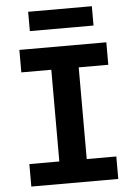

<svg xmlns="http://www.w3.org/2000/svg" viewBox="-59 -925 678 970"><g transform="rotate(-5 280.0 -440.5)"><path d="M60 0V-114H212V-579H60V-693H501V-579H351V-114H501V0ZM121 -783V-881H444V-783Z"/></g></svg>

Font: Ubuntu Sans Mono
Style: Regular
Weight: 400
Monospace: yes
Designer: Dalton Maag Ltd
Foundry: Dalton Maag Ltd
Version: Version 1.006